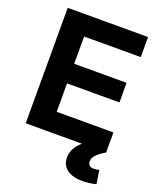

<svg xmlns="http://www.w3.org/2000/svg" viewBox="-167 -829 941 1137"><g transform="rotate(20 303.5 -260.5)"><path d="M59.6 0V-727.5H565.9V-601.1H209V-429.2H539.1V-305.7H209V-126.5H566.4V0ZM490.2 207Q429.7 207 394 180.7Q358.4 154.3 358.4 106Q358.4 70.8 377.9 40.5Q397.5 10.3 434.6 -15.6L566.4 0Q527.3 23.4 510 42.2Q492.7 61 492.7 82Q492.7 98.1 502.2 106.9Q511.7 115.7 530.8 115.7Q539.1 115.7 547.6 114.3Q556.2 112.8 563.5 110.4L577.1 195.8Q560.1 200.2 536.4 203.6Q512.7 207 490.2 207Z"/></g></svg>

Font: Inter 24pt
Style: Bold
Weight: 700
Designer: Rasmus Andersson
Foundry: rsms
Version: Version 4.001;git-66647c0bb